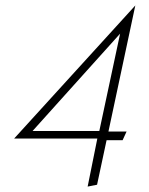

<svg xmlns="http://www.w3.org/2000/svg" viewBox="-20 -690 548 708"><path d="M337.9 -8.8 373 -172.9H432.1L446.8 -205.1H379.9L479 -669.9L32.2 -179.2H338.9L303.2 -2ZM100.1 -207 422.9 -565.9 346.2 -207Z"/></svg>

Font: Comic Neue Angular Light Italic
Style: Regular
Weight: 300
Italic angle: -12°
Designer: Craig Rozynski
Foundry: Craig Rozynski
Version: Version 2.003